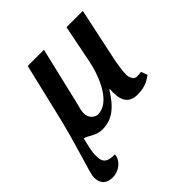

<svg xmlns="http://www.w3.org/2000/svg" viewBox="-227 -684 1072 1072"><g transform="rotate(-45 309.0 -148.0)"><path d="M55 240C97 240 149 210 153 157C88 158 71 136 73 85C74 75 66 81 93 -29C119 -25 152 10 201 10C279 10 332 -31 387 -121H391C385 -40 406 11 478 11C549 11 573 -14 596 -28L582 -66C565 -63 559 -63 544 -63C522 -63 512 -99 512 -110C512 -138 519 -193 532 -249L593 -536H464L419 -310C397 -202 337 -67 245 -67C223 -67 192 -88 192 -127C192 -153 199 -166 213 -227L286 -536H158L85 -229C39 -30 -21 131 -21 165C-21 218 9 240 55 240Z"/></g></svg>

Font: Noto Serif Semi
Style: Italic
Weight: 600
Italic angle: -12°
Designer: Monotype Design Team
Foundry: Monotype Imaging Inc.
Version: Version 1.901